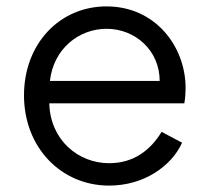

<svg xmlns="http://www.w3.org/2000/svg" viewBox="-20 -568 655 600"><path d="M321 12C430 12 516 -49 549 -122L485 -156C451 -100 399 -58 321 -58C225 -58 137 -130 134 -245H556C559 -262 560 -280 560 -293C560 -421 467 -548 313 -548C166 -548 55 -431 55 -270C55 -107 171 12 321 12ZM136 -315C147 -415 226 -478 313 -478C403 -478 479 -410 479 -315Z"/></svg>

Font: Mluvka
Style: Regular
Weight: 400
Designer: Modified by Jiří Krblich, Original typeface by Gumpita Rahayu
Foundry: Gumpita Rahayu & Jiří Krblich
Version: Version 2.000;Glyphs 3.1.1 (3134)